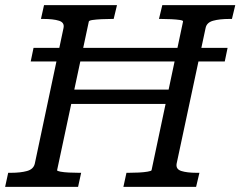

<svg xmlns="http://www.w3.org/2000/svg" viewBox="-39 -730 939 750"><path d="M224 -380H645L634 -324H213ZM-19 0 -7 -55H4Q41 -55 66.5 -62Q92 -69 97 -91L209 -620Q214 -642 191.5 -649Q169 -656 132 -656H121L133 -710H418L405 -656H396Q377 -656 357 -655Q337 -654 323 -652Q309 -650 308 -646L184 -65Q184 -62 197 -59.5Q210 -57 230 -56Q250 -55 269 -55H278L266 0ZM443 0 455 -55H464Q483 -55 503 -56Q523 -57 537.5 -59.5Q552 -62 553 -65L676 -646Q677 -650 663.5 -652Q650 -654 630 -655Q610 -656 591 -656H582L595 -710H880L867 -656H856Q819 -656 793.5 -649Q768 -642 764 -620L651 -91Q647 -69 669.5 -62Q692 -55 729 -55H740L727 0ZM81 -490 92 -543H850L839 -490Z"/></svg>

Font: Roboto Serif
Style: Italic
Weight: 400
Italic angle: -10°
Designer: Greg Gazdowicz
Foundry: Commercial Type
Version: Version 1.008